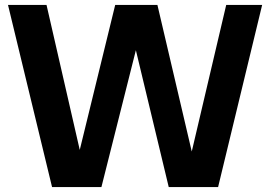

<svg xmlns="http://www.w3.org/2000/svg" viewBox="-20 -760 1098 780"><path d="M191.5 0 12.5 -740H169L304 -151L448 -740H619.5L759 -144.5L899 -740H1045L866 0H665.5L532 -556L392 0Z"/></svg>

Font: Encode Sans SmCnd
Style: Bold
Weight: 700
Width: 4
Designer: Multiple Designers
Foundry: Impallari Type
Version: Version 3.002; ttfautohint (v1.8.3) -l 8 -r 50 -G 200 -x 14 